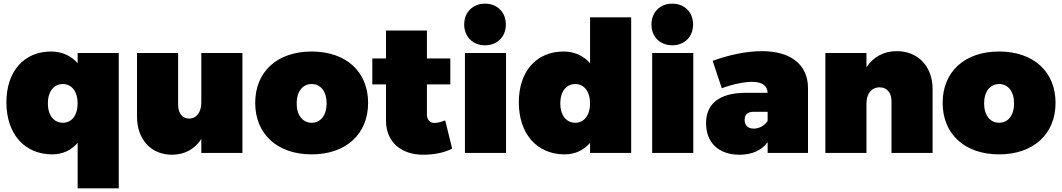

<svg xmlns="http://www.w3.org/2000/svg" viewBox="-20 -837 5813 1051"><path d="M405 -547V-491C369 -532 319 -555 260 -555C111 -555 15 -446 15 -277C15 -104 114 8 266 8C322 8 370 -14 405 -55V194H630V-547ZM324 -165C274 -165 242 -207 242 -271C242 -335 274 -377 324 -377C373 -377 405 -335 405 -271C405 -207 373 -165 324 -165Z M1082 -547V-276C1082 -223 1056 -188 1015 -188C979 -188 955 -217 955 -263V-547H730V-198C730 -72 809 10 921 10C991 10 1046 -21 1082 -76V0H1307V-547Z M1686 -555C1498 -555 1377 -445 1377 -274C1377 -103 1498 8 1686 8C1874 8 1995 -103 1995 -274C1995 -445 1874 -555 1686 -555ZM1686 -377C1736 -377 1768 -335 1768 -271C1768 -207 1736 -165 1686 -165C1636 -165 1604 -207 1604 -271C1604 -335 1636 -377 1686 -377Z M2417 -178C2396 -170 2374 -164 2361 -164C2334 -163 2317 -181 2317 -210V-375H2445V-517H2317V-670H2093V-517H2018V-375H2093V-176C2093 -62 2174 11 2299 10C2357 10 2419 -3 2455 -24Z M2635 -817C2568 -817 2521 -770 2521 -703C2521 -636 2568 -589 2635 -589C2702 -589 2749 -636 2749 -703C2749 -770 2702 -817 2635 -817ZM2525 -547V0H2750V-547Z M3210 -742V-491C3174 -532 3124 -555 3065 -555C2916 -555 2820 -446 2820 -277C2820 -104 2919 8 3071 8C3127 8 3175 -14 3210 -55V0H3435V-742ZM3129 -165C3079 -165 3047 -207 3047 -271C3047 -335 3079 -377 3129 -377C3178 -377 3210 -335 3210 -271C3210 -207 3178 -165 3129 -165Z M3660 -817C3593 -817 3546 -770 3546 -703C3546 -636 3593 -589 3660 -589C3727 -589 3774 -636 3774 -703C3774 -770 3727 -817 3660 -817ZM3550 -547V0H3775V-547Z M4151 -557C4070 -557 3974 -538 3881 -504L3931 -354C3993 -377 4056 -389 4097 -389C4152 -389 4181 -367 4182 -329H4057C3918 -327 3845 -270 3845 -162C3845 -58 3912 10 4028 10C4098 10 4150 -15 4182 -59V0H4403V-354C4403 -483 4309 -557 4151 -557ZM4106 -133C4074 -133 4056 -151 4056 -181C4056 -210 4073 -225 4104 -225H4182V-175C4164 -148 4135 -133 4106 -133Z M4889 -557C4817 -557 4760 -525 4723 -469V-547H4498V0H4723V-271C4723 -324 4751 -359 4795 -359C4834 -359 4860 -330 4860 -284V0H5085V-349C5085 -475 5004 -557 4889 -557Z M5449 -555C5261 -555 5140 -445 5140 -274C5140 -103 5261 8 5449 8C5637 8 5758 -103 5758 -274C5758 -445 5637 -555 5449 -555ZM5449 -377C5499 -377 5531 -335 5531 -271C5531 -207 5499 -165 5449 -165C5399 -165 5367 -207 5367 -271C5367 -335 5399 -377 5449 -377Z"/></svg>

Font: Montserrat arm Black
Style: Regular
Weight: 900
Designer: Julieta Ulanovsky
Foundry: Julieta Ulanovsky
Version: Version 6.000;PS 006.000;hotconv 1.0.88;makeotf.lib2.5.64775